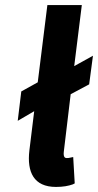

<svg xmlns="http://www.w3.org/2000/svg" viewBox="-20 -726 387 758"><path d="M273 -465 303 -706H167L129 -401L64 -365L50 -249L115 -287L96 -132C86 -47 113 12 201 12C229 12 250 8 267 2L275 -2L269 -106L259 -104C251 -102 249 -102 243 -102C238 -102 229 -104 232 -128L259 -354L332 -393L347 -506Z"/></svg>

Font: Falling Sky
Style: SeBdObl
Weight: 600
Designer: Paul D. Hunt
Foundry: Adobe Systems Incorporated
Version: Version 1.02